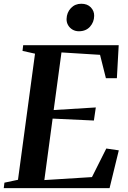

<svg xmlns="http://www.w3.org/2000/svg" viewBox="-32 -978 665 998"><path d="M-12.5 0 -9 -28.5 61.5 -43.5 150 -699 85 -713.5 88.5 -743H585L575.5 -571.5H518.5L488 -693L287.5 -705.5L247 -406L466 -419.5L456 -351.5L241.5 -361.5L198.5 -42L446 -57.5L520.5 -206L585.5 -196.5L537.5 0ZM378 -815.5Q359.5 -815.5 344.8 -824.2Q330 -833 321.8 -847.5Q313.5 -862 314 -879.5Q315 -913 336.5 -935.8Q358 -958.5 390.5 -958.5Q422 -958.5 440 -939.8Q458 -921 457.5 -895.5Q457 -863 435.8 -839.2Q414.5 -815.5 378 -815.5Z"/></svg>

Font: Merriweather 96pt SemiBold
Style: Italic
Weight: 600
Italic angle: -7.8°
Version: Version 2.101